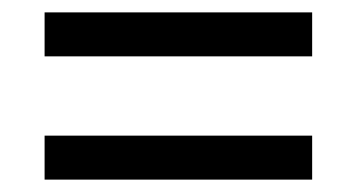

<svg xmlns="http://www.w3.org/2000/svg" viewBox="-20 -507 578 310"><path d="M52 -416H484V-487H52ZM52 -217H484V-288H52Z"/></svg>

Font: Noto Sans Thai
Style: Regular
Weight: 400
Designer: Monotype Design Team
Foundry: Monotype Imaging Inc.
Version: Version 1.901